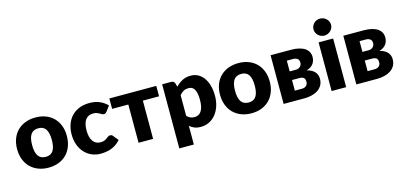

<svg xmlns="http://www.w3.org/2000/svg" viewBox="-74 -1282 4175 1976"><g transform="rotate(-15 2013.0 -294.0)"><path d="M291.5 -107Q345 -107 370.2 -144.8Q395.5 -182.5 395.5 -259.5Q395.5 -336.5 370.2 -374Q345 -411.5 291.5 -411.5Q236.5 -411.5 211 -374Q185.5 -336.5 185.5 -259.5Q185.5 -182.5 211 -144.8Q236.5 -107 291.5 -107ZM291.5 -526.5Q350.5 -526.5 399 -508Q447.5 -489.5 482.2 -455Q517 -420.5 536.2 -371.2Q555.5 -322 555.5 -260.5Q555.5 -198.5 536.2 -148.8Q517 -99 482.2 -64.2Q447.5 -29.5 399 -10.8Q350.5 8 291.5 8Q232 8 183.2 -10.8Q134.5 -29.5 99.2 -64.2Q64 -99 44.8 -148.8Q25.5 -198.5 25.5 -260.5Q25.5 -322 44.8 -371.2Q64 -420.5 99.2 -455Q134.5 -489.5 183.2 -508Q232 -526.5 291.5 -526.5Z M1014.5 -395.5Q1007.5 -387 1001 -382Q994.5 -377 982.5 -377Q971 -377 961.8 -382.5Q952.5 -388 941 -394.8Q929.5 -401.5 914 -407Q898.5 -412.5 875.5 -412.5Q847 -412.5 826.2 -402Q805.5 -391.5 792 -372Q778.5 -352.5 772 -324.2Q765.5 -296 765.5 -260.5Q765.5 -186 794.2 -146Q823 -106 873.5 -106Q900.5 -106 916.2 -112.8Q932 -119.5 943 -127.8Q954 -136 963.2 -143Q972.5 -150 986.5 -150Q1005 -150 1014.5 -136.5L1059.5 -81Q1035.5 -53.5 1009 -36.2Q982.5 -19 954.8 -9.2Q927 0.5 899 4.2Q871 8 844.5 8Q797 8 753.8 -10Q710.5 -28 677.8 -62.2Q645 -96.5 625.8 -146.5Q606.5 -196.5 606.5 -260.5Q606.5 -316.5 623.2 -365.2Q640 -414 672.8 -449.8Q705.5 -485.5 753.8 -506Q802 -526.5 865.5 -526.5Q926.5 -526.5 972.5 -507Q1018.5 -487.5 1055.5 -450Z M1577.5 -407.5H1405V0H1250V-407.5H1077.5V-518.5H1577.5Z M1785.5 -454.5Q1816 -487 1854.8 -507.8Q1893.5 -528.5 1947 -528.5Q1987.5 -528.5 2022 -510.5Q2056.5 -492.5 2081.5 -458.5Q2106.5 -424.5 2120.8 -375.2Q2135 -326 2135 -263.5Q2135 -205 2118.8 -155.5Q2102.5 -106 2073.2 -69.5Q2044 -33 2003.2 -12.5Q1962.5 8 1913 8Q1872.5 8 1845 -3.5Q1817.5 -15 1795 -34.5V164.5H1640V-518.5H1736Q1765 -518.5 1774 -492.5ZM1795 -141Q1812.5 -122 1833 -114Q1853.5 -106 1876 -106Q1897.5 -106 1915.5 -114.5Q1933.5 -123 1946.8 -141.8Q1960 -160.5 1967.5 -190.5Q1975 -220.5 1975 -263.5Q1975 -304.5 1969 -332.5Q1963 -360.5 1952.2 -377.8Q1941.5 -395 1926.5 -402.5Q1911.5 -410 1893 -410Q1859 -410 1837 -397.5Q1815 -385 1795 -361Z M2453.5 -107Q2507 -107 2532.2 -144.8Q2557.5 -182.5 2557.5 -259.5Q2557.5 -336.5 2532.2 -374Q2507 -411.5 2453.5 -411.5Q2398.5 -411.5 2373 -374Q2347.5 -336.5 2347.5 -259.5Q2347.5 -182.5 2373 -144.8Q2398.5 -107 2453.5 -107ZM2453.5 -526.5Q2512.5 -526.5 2561 -508Q2609.5 -489.5 2644.2 -455Q2679 -420.5 2698.2 -371.2Q2717.5 -322 2717.5 -260.5Q2717.5 -198.5 2698.2 -148.8Q2679 -99 2644.2 -64.2Q2609.5 -29.5 2561 -10.8Q2512.5 8 2453.5 8Q2394 8 2345.2 -10.8Q2296.5 -29.5 2261.2 -64.2Q2226 -99 2206.8 -148.8Q2187.5 -198.5 2187.5 -260.5Q2187.5 -322 2206.8 -371.2Q2226 -420.5 2261.2 -455Q2296.5 -489.5 2345.2 -508Q2394 -526.5 2453.5 -526.5Z M3012.5 -518.5Q3062.5 -518.5 3099.5 -509Q3136.5 -499.5 3160.8 -482.5Q3185 -465.5 3196.8 -442.2Q3208.5 -419 3208.5 -391.5Q3208.5 -374.5 3204.2 -356.8Q3200 -339 3189.5 -322.8Q3179 -306.5 3160.8 -293.2Q3142.5 -280 3114 -272Q3137.5 -266.5 3157.8 -256.5Q3178 -246.5 3192.8 -232Q3207.5 -217.5 3215.8 -198.2Q3224 -179 3224 -154.5Q3224 -113 3206.5 -83.8Q3189 -54.5 3160.2 -36Q3131.5 -17.5 3094.8 -8.8Q3058 0 3019.5 0H2795.5V-518.5ZM2942.5 -421.5V-307H3008Q3036.5 -307 3054.5 -324.2Q3072.5 -341.5 3072.5 -368.5Q3072.5 -378 3069.5 -387.5Q3066.5 -397 3059 -404.5Q3051.5 -412 3039 -416.8Q3026.5 -421.5 3008 -421.5ZM3018.5 -102Q3047.5 -102 3064.5 -117.8Q3081.5 -133.5 3081.5 -160.5Q3081.5 -171.5 3079.2 -181.5Q3077 -191.5 3070.2 -199Q3063.5 -206.5 3051 -210.8Q3038.5 -215 3018.5 -215H2942.5V-102Z M3478 -660.5Q3478 -642 3470.5 -625.8Q3463 -609.5 3450 -597.2Q3437 -585 3419.8 -577.8Q3402.5 -570.5 3383 -570.5Q3364 -570.5 3347.5 -577.8Q3331 -585 3318.2 -597.2Q3305.5 -609.5 3298.2 -625.8Q3291 -642 3291 -660.5Q3291 -679.5 3298.2 -696Q3305.5 -712.5 3318.2 -725Q3331 -737.5 3347.5 -744.5Q3364 -751.5 3383 -751.5Q3402.5 -751.5 3419.8 -744.5Q3437 -737.5 3450 -725Q3463 -712.5 3470.5 -696Q3478 -679.5 3478 -660.5ZM3462 -518.5V0H3307V-518.5Z M3787.5 -518.5Q3837.5 -518.5 3874.5 -509Q3911.5 -499.5 3935.8 -482.5Q3960 -465.5 3971.8 -442.2Q3983.5 -419 3983.5 -391.5Q3983.5 -374.5 3979.2 -356.8Q3975 -339 3964.5 -322.8Q3954 -306.5 3935.8 -293.2Q3917.5 -280 3889 -272Q3912.5 -266.5 3932.8 -256.5Q3953 -246.5 3967.8 -232Q3982.5 -217.5 3990.8 -198.2Q3999 -179 3999 -154.5Q3999 -113 3981.5 -83.8Q3964 -54.5 3935.2 -36Q3906.5 -17.5 3869.8 -8.8Q3833 0 3794.5 0H3570.5V-518.5ZM3717.5 -421.5V-307H3783Q3811.5 -307 3829.5 -324.2Q3847.5 -341.5 3847.5 -368.5Q3847.5 -378 3844.5 -387.5Q3841.5 -397 3834 -404.5Q3826.5 -412 3814 -416.8Q3801.5 -421.5 3783 -421.5ZM3793.5 -102Q3822.5 -102 3839.5 -117.8Q3856.5 -133.5 3856.5 -160.5Q3856.5 -171.5 3854.2 -181.5Q3852 -191.5 3845.2 -199Q3838.5 -206.5 3826 -210.8Q3813.5 -215 3793.5 -215H3717.5V-102Z"/></g></svg>

Font: Lato
Style: Regular
Weight: 900
Designer: Lukasz Dziedzic with Adam Twardoch and Botio Nikoltchev
Foundry: tyPoland Lukasz Dziedzic
Version: Version 2.010; 2014-09-01; http://www.latofonts.com/; ttfaut